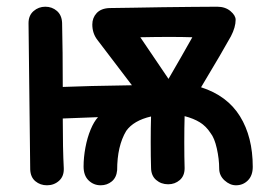

<svg xmlns="http://www.w3.org/2000/svg" viewBox="-20 -552 792 572"><path d="M120 0Q141 0 156 -13.5Q171 -27 170 -51Q167 -108 167 -199L272 -203Q260 -190 250 -166Q240 -142 234.5 -112.5Q229 -83 229 -56Q229 -29 244 -14.5Q259 0 280 0Q299 0 313 -11.5Q327 -23 329 -45Q329 -117 356 -162Q378 -193 430 -205Q429 -173 429 -128Q429 -83 430 -53Q430 -29 445 -16Q460 -3 481 -3Q501 -3 515.5 -15.5Q530 -28 530 -51Q529 -82 529 -128Q529 -173 530 -206Q557 -199 575.5 -187.5Q594 -176 607 -156Q619 -141 626 -109.5Q633 -78 633 -50Q633 -29 649 -14.5Q665 0 683 0Q704 0 718.5 -14.5Q733 -29 733 -55Q733 -144 695 -205.5Q657 -267 579 -292Q645 -402 668 -444Q682 -471 682 -493Q682 -506 666.5 -519Q651 -532 627 -532Q597 -532 553.5 -531.5Q510 -531 464 -530.5Q418 -530 376 -529Q334 -528 306 -528Q281 -527 268 -513Q255 -499 255 -479Q255 -452 271 -432L373 -298Q236 -296 167 -293Q167 -400 165 -484Q164 -507 149.5 -519.5Q135 -532 115 -532Q95 -532 80 -519Q65 -506 65 -483L70 -47Q71 -24 85.5 -12Q100 0 120 0ZM482 -317 398 -441Q494 -443 553 -441Q521 -384 482 -317Z"/></svg>

Font: Balsamiq Sans
Style: Regular
Weight: 400
Designer: Michael Angeles
Foundry: Balsamiq SRL
Version: Version 1.020; ttfautohint (v1.8.4.7-5d5b);gftools[0.9.26]